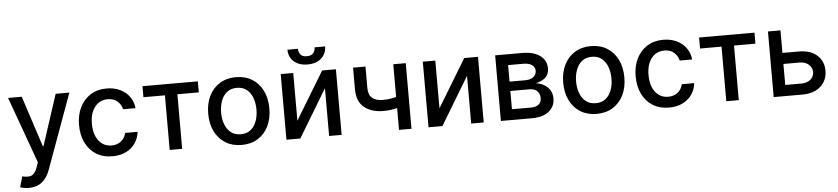

<svg xmlns="http://www.w3.org/2000/svg" viewBox="-50 -1060 6939 1590"><g transform="rotate(-5 3419.5 -265.0)"><path d="M134.6 212Q109.7 212 90.9 207.7Q72.1 203.5 63.6 199.6L89.1 111.5Q133.2 123.2 162.8 113.3Q192.5 103.3 212.4 50.1L228 7.1L28.4 -545.5H142L280.2 -122.2H285.9L424 -545.5H538L310.7 79.5Q287.6 143.1 244.1 177.6Q200.6 212 134.6 212Z M848.4 11Q769.2 11 712.2 -25Q655.2 -61.1 624.6 -124.6Q594.1 -188.2 594.1 -270.2Q594.1 -353.7 625.4 -417.3Q656.6 -480.8 713.6 -516.7Q770.6 -552.6 847.3 -552.6Q909.4 -552.6 958.1 -529.7Q1006.7 -506.7 1036.8 -465.6Q1066.8 -424.4 1072.4 -369.3H969.1Q960.6 -407.7 930.2 -435.4Q899.9 -463.1 849.1 -463.1Q782.7 -463.1 742 -411.8Q701.3 -360.4 701.3 -272.7Q701.3 -183.6 741.5 -131.2Q781.6 -78.8 849.1 -78.8Q894.5 -78.8 926.8 -103.7Q959.2 -128.6 969.1 -172.6H1072.4Q1066.8 -119.7 1038 -78.1Q1009.2 -36.6 961.1 -12.8Q913 11 848.4 11Z M1145.6 -453.8V-545.5H1605.8V-453.8H1427.9V0H1324.2V-453.8Z M1922.2 11Q1845.5 11 1788.4 -24.1Q1731.2 -59.3 1699.6 -122.7Q1668 -186.1 1668 -270.2Q1668 -355.1 1699.6 -418.7Q1731.2 -482.2 1788.4 -517.4Q1845.5 -552.6 1922.2 -552.6Q1999.3 -552.6 2056.3 -517.4Q2113.3 -482.2 2144.9 -418.7Q2176.5 -355.1 2176.5 -270.2Q2176.5 -186.1 2144.9 -122.7Q2113.3 -59.3 2056.3 -24.1Q1999.3 11 1922.2 11ZM1922.6 -78.1Q1972.7 -78.1 2005.1 -104.4Q2037.6 -130.7 2053.4 -174.5Q2069.2 -218.4 2069.2 -270.6Q2069.2 -322.8 2053.4 -366.8Q2037.6 -410.9 2005.1 -437.3Q1972.7 -463.8 1922.6 -463.8Q1872.5 -463.8 1839.8 -437.3Q1807.2 -410.9 1791.2 -366.8Q1775.2 -322.8 1775.2 -270.6Q1775.2 -218.4 1791.2 -174.5Q1807.2 -130.7 1839.8 -104.4Q1872.5 -78.1 1922.6 -78.1Z M2398.8 -148.8 2639.2 -545.5H2753.6V0H2649.5V-397L2410.2 0H2294.7V-545.5H2398.8ZM2593.7 -741.8H2680.8Q2680.8 -681.8 2638.5 -643.6Q2596.2 -605.5 2523.8 -605.5Q2452.1 -605.5 2410 -643.6Q2367.9 -681.8 2367.9 -741.8H2454.9Q2454.5 -715.2 2470.3 -694.6Q2486.2 -674 2523.8 -674Q2561.4 -674 2577.6 -694.4Q2593.7 -714.8 2593.7 -741.8Z M3334.2 -545.5V0H3230.5V-181.5Q3204.5 -174.7 3176.1 -170.8Q3147.7 -166.9 3116.8 -166.9Q3015.6 -166.9 2956 -216.4Q2896.3 -266 2896.3 -368.3V-546.5H2999.6V-368.3Q2999.6 -310.4 3031.1 -284.4Q3062.5 -258.5 3116.8 -258.5Q3148.1 -258.5 3175.8 -262.4Q3203.5 -266.3 3230.5 -273.8V-545.5Z M3579.9 -148.8 3820.3 -545.5H3934.7V0H3830.6V-397L3591.3 0H3475.9V-545.5H3579.9Z M4077.4 0V-545.5H4303.6Q4396 -545.5 4449.9 -506.2Q4503.9 -467 4503.9 -399.9Q4503.9 -351.9 4473.4 -323.9Q4442.8 -295.8 4392.4 -286.2Q4447.1 -279.8 4487.2 -243.8Q4527.3 -207.7 4527.3 -147Q4527.3 -82 4477.5 -41Q4427.6 0 4338.1 0ZM4177.2 -88.8H4338.1Q4377.5 -88.8 4399.9 -107.6Q4422.2 -126.4 4422.2 -158.7Q4422.2 -196.7 4399.9 -218.6Q4377.5 -240.4 4338.1 -240.4H4177.2ZM4177.2 -318.2H4304.7Q4349.4 -318.2 4375 -337Q4400.6 -355.8 4400.6 -388.5Q4400.6 -420.1 4374.8 -437.9Q4349.1 -455.6 4303.6 -455.6H4177.2Z M4873.2 11Q4796.5 11 4739.3 -24.1Q4682.2 -59.3 4650.6 -122.7Q4619 -186.1 4619 -270.2Q4619 -355.1 4650.6 -418.7Q4682.2 -482.2 4739.3 -517.4Q4796.5 -552.6 4873.2 -552.6Q4950.3 -552.6 5007.3 -517.4Q5064.3 -482.2 5095.9 -418.7Q5127.5 -355.1 5127.5 -270.2Q5127.5 -186.1 5095.9 -122.7Q5064.3 -59.3 5007.3 -24.1Q4950.3 11 4873.2 11ZM4873.6 -78.1Q4923.7 -78.1 4956.1 -104.4Q4988.6 -130.7 5004.4 -174.5Q5020.2 -218.4 5020.2 -270.6Q5020.2 -322.8 5004.4 -366.8Q4988.6 -410.9 4956.1 -437.3Q4923.7 -463.8 4873.6 -463.8Q4823.5 -463.8 4790.8 -437.3Q4758.2 -410.9 4742.2 -366.8Q4726.2 -322.8 4726.2 -270.6Q4726.2 -218.4 4742.2 -174.5Q4758.2 -130.7 4790.8 -104.4Q4823.5 -78.1 4873.6 -78.1Z M5475.5 11Q5396.3 11 5339.3 -25Q5282.3 -61.1 5251.8 -124.6Q5221.2 -188.2 5221.2 -270.2Q5221.2 -353.7 5252.5 -417.3Q5283.7 -480.8 5340.7 -516.7Q5397.7 -552.6 5474.4 -552.6Q5536.6 -552.6 5585.2 -529.7Q5633.9 -506.7 5663.9 -465.6Q5693.9 -424.4 5699.6 -369.3H5596.2Q5587.7 -407.7 5557.4 -435.4Q5527 -463.1 5476.2 -463.1Q5409.8 -463.1 5369.1 -411.8Q5328.5 -360.4 5328.5 -272.7Q5328.5 -183.6 5368.6 -131.2Q5408.7 -78.8 5476.2 -78.8Q5521.7 -78.8 5554 -103.7Q5586.3 -128.6 5596.2 -172.6H5699.6Q5693.9 -119.7 5665.1 -78.1Q5636.4 -36.6 5588.2 -12.8Q5540.1 11 5475.5 11Z M5772.7 -453.8V-545.5H6233V-453.8H6055V0H5951.3V-453.8Z M6449.2 -358H6583.5Q6683.6 -358 6737.6 -308.2Q6791.5 -258.5 6791.5 -180Q6791.5 -128.9 6767.4 -88.1Q6743.3 -47.2 6696.7 -23.6Q6650.2 0 6583.5 0H6345.2V-545.5H6449.2ZM6449.2 -266.3V-91.6H6583.5Q6629.3 -91.6 6658.7 -115.6Q6688.2 -139.6 6688.2 -176.8Q6688.2 -216.3 6658.7 -241.3Q6629.3 -266.3 6583.5 -266.3Z"/></g></svg>

Font: Inter UI Medium
Style: Regular
Weight: 500
Designer: Rasmus Andersson
Foundry: rsms
Version: 3.2;8d6f07862